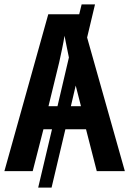

<svg xmlns="http://www.w3.org/2000/svg" viewBox="-20 -780 589 875"><path d="M421 0 372 -191H278L215 75H154L217 -191H178L129 0H0L200 -715H341L352 -760H413L377 -609L549 0ZM201 -296H242L294 -518Q289 -543 283.5 -569.5Q278 -596 274 -617Q270 -591 263 -557.5Q256 -524 250 -497ZM349 -296 325 -390 303 -296Z"/></svg>

Font: Noto Sans Condensed SemiBold
Style: Regular
Weight: 600
Width: 3
Designer: Monotype Design Team
Foundry: Monotype Imaging Inc.
Version: Version 2.013; ttfautohint (v1.8.4.7-5d5b)